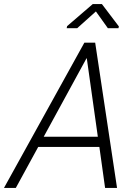

<svg xmlns="http://www.w3.org/2000/svg" viewBox="-42 -920 654 940"><path d="M531 0H472.5L444.5 -200.5H145L35.5 0H-22.5L371 -711H424ZM437 -250.5 383 -634 381.5 -634.5 172 -250.5ZM538 -782H486L427.5 -864L336 -782H284.5L286.5 -792L412 -900H457L540 -790.5Z"/></svg>

Font: Roberto Sans Light
Style: Italic
Weight: 300
Italic angle: -11°
Designer: Google
Version: Version 1.00;June 11, 2020;FontCreator 12.0.0.2522 64-bit; t